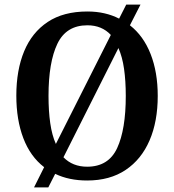

<svg xmlns="http://www.w3.org/2000/svg" viewBox="-20 -775 758 835"><path d="M172 -48Q112 -94 81.5 -174Q51 -254 51 -359Q51 -470 85 -552Q119 -634 187.5 -679.5Q256 -725 360 -725Q400 -725 434.5 -717Q469 -709 498 -694L529 -755H591L545 -665Q604 -619 635 -540Q666 -461 666 -358Q666 -247 630.5 -164.5Q595 -82 526.5 -36Q458 10 359 10Q280 10 220 -19L190 40H128ZM462 -623Q423 -665 360 -665Q268 -665 229.5 -584.5Q191 -504 191 -358Q191 -292 198.5 -239.5Q206 -187 223 -149ZM359 -50Q452 -50 489.5 -131Q527 -212 527 -358Q527 -423 519.5 -475.5Q512 -528 495 -566L256 -91Q296 -50 359 -50Z"/></svg>

Font: Noto Serif Tamil SemiCondensed SemiBold
Style: Regular
Weight: 600
Width: 4
Designer: Indian Type Foundry, Tom Grace, and the Monotype Design Team
Foundry: Monotype Imaging Inc.
Version: Version 2.004; ttfautohint (v1.8.4.7-5d5b)